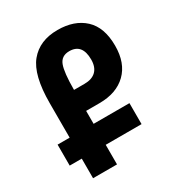

<svg xmlns="http://www.w3.org/2000/svg" viewBox="-172 -838 883 951"><g transform="rotate(-30 269.5 -362.0)"><path d="M83 0V-112H14V-232H83V-429Q83 -589 138.5 -656.5Q194 -724 297 -724Q393 -724 449.5 -671.5Q506 -619 506 -514Q506 -415 450 -360.5Q394 -306 296 -306H220V-232H425V-112H220V0ZM220 -426H280Q323 -426 346 -448.5Q369 -471 369 -514Q369 -604 295 -604Q250 -604 235 -565Q220 -526 220 -426Z"/></g></svg>

Font: Noto Sans Armenian ExtraCondensed
Style: Bold
Weight: 700
Width: 2
Designer: Monotype Design Team
Foundry: Monotype Imaging Inc.
Version: Version 2.008; ttfautohint (v1.8.4.7-5d5b)